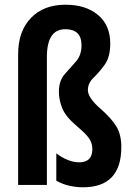

<svg xmlns="http://www.w3.org/2000/svg" viewBox="-20 -785 563 815"><path d="M258 -765Q165 -765 111 -708.5Q57 -652 57 -555V0H179V-543Q179 -661 257 -661Q326 -661 326 -593Q326 -550 302 -523.5Q278 -497 254 -469.5Q230 -442 230 -395Q230 -361 244.5 -325Q259 -289 308 -248Q345 -217 358.5 -197Q372 -177 372 -152Q372 -96 316 -96Q270 -96 219 -134V-18Q245 -3 274.5 3.5Q304 10 332 10Q495 10 495 -161Q495 -214 473.5 -249Q452 -284 406 -324Q353 -370 353 -403Q353 -432 377 -455Q401 -478 424.5 -510.5Q448 -543 448 -600Q448 -678 396 -721.5Q344 -765 258 -765Z"/></svg>

Font: Noto Sans UI Condensed
Style: Bold
Weight: 700
Width: 3
Designer: Monotype Design Team
Foundry: Monotype Imaging Inc.
Version: 1.001